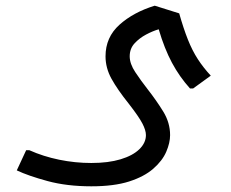

<svg xmlns="http://www.w3.org/2000/svg" viewBox="-20 -453 813 675"><path d="M301 202Q215 202 147 183.5Q79 165 39 146L72 75H83Q132 97 188 108.5Q244 120 301 120Q361 120 404 107Q447 94 470 71.5Q493 49 493 22Q493 5 480.5 -19Q468 -43 433 -88Q393 -138 372 -176Q351 -214 351 -255Q351 -322 400 -366Q449 -410 524 -433L610 -406Q625 -353 640.5 -314Q656 -275 675.5 -245Q695 -215 721 -187L659 -142H648Q611 -183 584.5 -232.5Q558 -282 538 -350Q517 -344 493.5 -331.5Q470 -319 453 -300.5Q436 -282 436 -255Q436 -229 455.5 -199.5Q475 -170 500 -138Q529 -101 553.5 -61.5Q578 -22 578 22Q578 49 564.5 80.5Q551 112 519 140Q487 168 434 185Q381 202 301 202Z"/></svg>

Font: Fustat Medium
Style: Regular
Weight: 500
Designer: Mohamed Gaber, Khaled Hosny, Laura Garcia Mut
Foundry: Kief Type Foundry, Alif Type Foundry, Hard Type Foundry
Version: Version 1.007